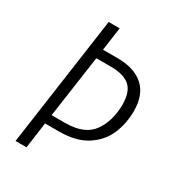

<svg xmlns="http://www.w3.org/2000/svg" viewBox="-168 -782 798 879"><g transform="rotate(30 231.5 -342.5)"><path d="M451 -389Q451 -323 426.5 -266Q402 -209 346 -173Q290 -137 200 -137H127L108 0H50L147 -685H205L188 -562H264Q354 -562 402.5 -518.5Q451 -475 451 -389ZM391 -389Q391 -456 358.5 -484.5Q326 -513 258 -513H181L134 -185H205Q308 -185 349.5 -244Q391 -303 391 -389Z"/></g></svg>

Font: Fira Sans Extra Condensed Light
Style: Italic
Weight: 300
Width: 3
Italic angle: -8°
Designer: Carrois Corporate & Edenspiekermann AG
Foundry: Carrois Corporate GbR & Edenspiekermann AG
Version: Version 4.203